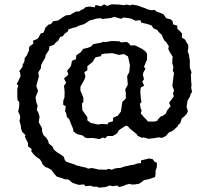

<svg xmlns="http://www.w3.org/2000/svg" viewBox="-20 -721 962 888"><path d="M509 -643 494 -638 469 -635 452 -633 448 -637 425 -635 407 -629 396 -627 370 -610 358 -606 344 -602 333 -596 317 -592 296 -585 295 -577 279 -565 270 -553 258 -550 248 -531 239 -526 230 -514 208 -506 207 -491 201 -481 191 -466 189 -454 181 -441 170 -420 169 -405 160 -391 157 -384 160 -368 151 -335 148 -323 156 -300 144 -270 146 -261 149 -245 154 -232 150 -211 156 -204 163 -182 162 -174 159 -156 165 -145 174 -129 175 -112 182 -95 194 -84 202 -71 206 -57 223 -43 228 -31 237 -22 251 -12 260 -7 275 4 280 20 287 27 307 34 323 39 336 45 342 46 366 52 377 54 388 59 405 56 428 61 434 63 473 64 480 60 498 64 512 58 527 56H535L560 48L567 47L588 42L598 41L616 35L632 33V21L669 12L686 15L695 27L706 32L705 53L699 71L700 78L697 98L667 108L646 112L635 121L623 129L603 132H586L581 129L561 134L554 138L531 144L522 137L501 140L488 137L468 144L437 147L428 142L415 143L398 138L374 140L369 132L344 134L331 130L314 124L303 114L295 109L279 108L270 104L243 96L232 84L225 75L218 65L201 55L190 52L177 39L172 27L165 16L146 3L135 -8L125 -21L126 -32L110 -44L109 -61L102 -74L95 -89L98 -96L82 -112L77 -129L76 -141L70 -162L73 -173V-186L64 -205L67 -218L69 -233V-249L61 -258L60 -274V-310L65 -325L57 -332L65 -347L75 -369L73 -385L69 -392L84 -412L85 -422L93 -437L94 -452L105 -466L109 -477L114 -487L115 -505L134 -519L133 -533L153 -541L158 -547L169 -567L180 -569L186 -581L190 -593L204 -607L216 -610L226 -623L248 -626L256 -631L268 -640L285 -650L305 -652L312 -657L332 -668H346L357 -676L364 -678L376 -688L395 -691L418 -687L422 -698L447 -692L462 -701L476 -693L484 -697L496 -701L528 -700L555 -697L565 -700L583 -696L590 -700L614 -696L629 -691L639 -687L649 -684L661 -678L679 -674L695 -675L705 -667L730 -658L738 -653L748 -637L768 -632L778 -624L781 -608L800 -602V-588L812 -577L822 -566L821 -547L836 -538L842 -526L850 -514L851 -499L848 -483L854 -468L856 -452L858 -441V-408L866 -386L863 -377L864 -347L866 -327L864 -318L868 -296L862 -286L858 -273L847 -255L845 -240L843 -227L849 -207L844 -195L833 -183L821 -174L814 -152L804 -143L802 -137L790 -126L777 -115L761 -108L747 -92L744 -90L728 -83L715 -86L692 -82L667 -79L643 -86L638 -83L616 -93L614 -99L597 -113L582 -125L571 -137L563 -140L548 -131L530 -119L522 -105L512 -98L501 -92H477L466 -81L456 -85L440 -78L408 -83L383 -82L373 -85L363 -94L344 -99L334 -102L319 -114V-123L311 -142L307 -151L300 -170L289 -180L287 -195L281 -207L284 -229L272 -237L273 -257L278 -269L279 -296L276 -324L286 -338L276 -358L293 -373L296 -379L290 -393L307 -414L309 -420L313 -440L331 -447L333 -465L341 -471L353 -479L365 -495L387 -500L401 -506L411 -517L429 -520L445 -523L459 -528L466 -526L494 -531H509L532 -530L539 -525L567 -527L579 -518L582 -511H605L637 -495L652 -484L660 -473V-445L651 -425L646 -411L653 -403L643 -386L641 -374L646 -355L638 -343L647 -325L631 -316L629 -298L630 -282L631 -270L634 -248L627 -241L630 -221L635 -210L631 -197L645 -180L658 -167L664 -159H697L711 -165L709 -167L724 -183L733 -185L748 -197L752 -209L769 -230L762 -246L769 -255L784 -276L780 -288L785 -303L777 -324L779 -340L782 -365L785 -383L779 -394L782 -410L777 -428V-446L779 -458L763 -484L758 -496L761 -507L748 -527L740 -534L733 -548L729 -559L714 -573L708 -582L690 -590L681 -603L668 -608L633 -617L629 -628L605 -625L603 -627L586 -635L569 -638L551 -640L540 -634ZM450 -148 477 -146 481 -154 502 -160 504 -177 525 -186 539 -205 546 -250 562 -265V-291L559 -307L571 -329L568 -369L578 -388L581 -419L572 -460L553 -471L530 -467L500 -475L463 -473L450 -470L446 -461L422 -456L414 -445L410 -436L384 -415V-396L370 -387L375 -367L370 -352L352 -320V-302L365 -271L366 -250L359 -242L361 -211L384 -179V-164L401 -152L434 -145Z"/></svg>

Font: Winky Rough Light
Style: Regular
Weight: 300
Designer: Simon Atzbach
Foundry: typofactur
Version: Version 1.206; ttfautohint (v1.8.4.7-5d5b)